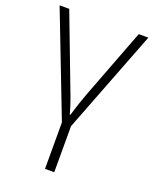

<svg xmlns="http://www.w3.org/2000/svg" viewBox="-144 -612 746 933"><g transform="rotate(20 229.5 -145.5)"><path d="M0 -530.8H49.8L187 -169.9Q214.4 -100.6 228 -48.8H231Q251 -115.2 272 -170.9L409.2 -530.8H459L252.9 2V240.2H205.1V0Z"/></g></svg>

Font: Open Sans Light
Style: Regular
Weight: 300
Foundry: Ascender Corporation
Version: Version 1.10